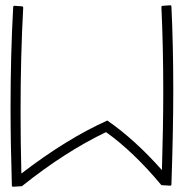

<svg xmlns="http://www.w3.org/2000/svg" viewBox="-20 -707 697 728"><path d="M637 -364Q637 -215 630 -8Q630 -3 625 -3L592 -5Q485 -133 382 -206Q227 -132 63 -1L30 1Q25 1 25 -4Q20 -169 20 -296Q20 -501 30 -680Q30 -685 35 -685L63 -683Q68 -683 68 -678Q58 -494 58 -285Q58 -169 61 -49Q233 -181 387 -250Q491 -178 594 -62Q599 -227 599 -361Q599 -532 592 -680Q592 -685 597 -685L625 -687Q630 -687 630 -682Q637 -534 637 -364Z"/></svg>

Font: Vibes
Style: Regular
Weight: 400
Designer: AbdElmomen Kadhim
Version: Version 1.100